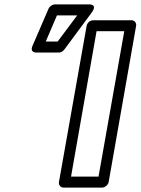

<svg xmlns="http://www.w3.org/2000/svg" viewBox="-20 -828 639 873"><path d="M428 -25H303L419 -686H545ZM444 25C455 25 471 15 474 0L599 -711C601 -722 593 -736 578 -736H403C392 -736 377 -726 374 -711L248 0C246 11 254 25 269 25ZM239 -758H331L242 -639H188ZM229 -808C219 -808 206 -800 201 -789L128 -620C114 -588 144 -589 147 -589H248C256 -589 266 -594 272 -602L397 -771C427 -812 382 -808 382 -808Z"/></svg>

Font: Asimov
Style: XWidOuIt
Weight: 500
Designer: Google
Version: Version 2.000980; 2014